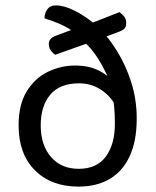

<svg xmlns="http://www.w3.org/2000/svg" viewBox="-20 -679 577 712"><path d="M362 -539 337 -530 185 -476Q175 -482 168 -492.5Q161 -503 161 -516Q161 -537 186 -546L279 -581L303 -587L423 -634Q433 -627 440.5 -617.5Q448 -608 448 -594Q448 -580 442 -573.5Q436 -567 423 -562ZM421 -352 408 -289Q386 -327 351 -348.5Q316 -370 273 -370Q202 -370 166.5 -328Q131 -286 131 -214Q131 -141 169 -97Q207 -53 272 -53Q339 -53 372.5 -98.5Q406 -144 406 -220Q406 -254 403.5 -281.5Q401 -309 396 -335Q394 -351 393.5 -356Q393 -361 392 -364.5Q391 -368 387 -377Q368 -423 343.5 -462Q319 -501 284 -531Q275 -539 271 -544.5Q267 -550 258 -557Q232 -577 203.5 -589.5Q175 -602 145 -611Q145 -630 155.5 -644.5Q166 -659 187 -659Q217 -659 254.5 -640.5Q292 -622 329 -592Q336 -586 337.5 -585Q339 -584 346 -577Q383 -540 415 -488Q447 -436 467 -373Q487 -310 487 -239Q487 -156 461 -100Q435 -44 387 -15.5Q339 13 271 13Q170 13 109.5 -47.5Q49 -108 49 -214Q49 -291 79 -340Q109 -389 157 -412.5Q205 -436 259 -436Q315 -436 355.5 -412.5Q396 -389 421 -352Z"/></svg>

Font: Baloo Paaji 2
Style: Regular
Weight: 400
Designer: Shuchita Grover, Noopur Datye and Ek Type
Foundry: Ek Type
Version: Version 1.700